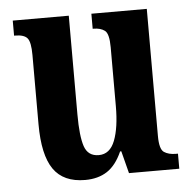

<svg xmlns="http://www.w3.org/2000/svg" viewBox="-44 -581 638 635"><g transform="rotate(-5 274.5 -263.0)"><path d="M214 10Q142 10 109 -37.5Q76 -85 76 -187V-417Q76 -460 65 -473Q54 -486 24 -486H21V-536H207V-208Q207 -136 218.5 -102Q230 -68 266 -68Q303 -68 319.5 -110.5Q336 -153 336 -224V-420Q336 -465 322 -475.5Q308 -486 285 -486H282V-536H466V-114Q466 -70 481 -60Q496 -50 520 -50H527V0H360L341 -74H337Q317 -29 287 -9.5Q257 10 214 10Z"/></g></svg>

Font: Noto Serif Hebrew ExtraCondensed
Style: Bold
Weight: 700
Width: 2
Designer: Monotype Design Team
Foundry: Monotype Imaging Inc.
Version: Version 2.004; ttfautohint (v1.8.4.7-5d5b)